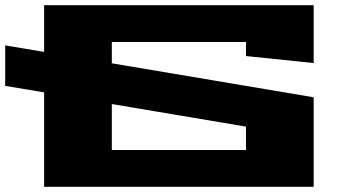

<svg xmlns="http://www.w3.org/2000/svg" viewBox="-20 -720 1319 740"><path d="M0 -389V-545L150 -520V-700H1189V-477L928 -504V-558H411V-476L1189 -345V0H150V-364ZM411 -142H928V-232L411 -319Z"/></svg>

Font: Stalinist One
Style: Regular
Weight: 400
Designer: Jovanny Lemonad
Foundry: Alexey Maslov, Jovanny Lemonad
Version: Version 3.004